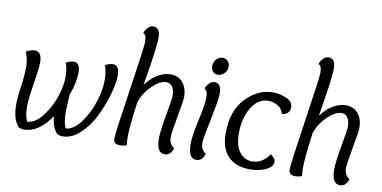

<svg xmlns="http://www.w3.org/2000/svg" viewBox="-72 -948 2315 1164"><g transform="rotate(10 1085.5 -366.0)"><path d="M71 -366Q71 -417 52 -457Q84 -474 106 -474Q150 -474 150 -407Q150 -371 134 -274Q118 -177 118 -132Q118 -69 136 -40Q186 -44 229.5 -101.5Q273 -159 295 -227Q317 -295 317 -346Q317 -403 302 -433Q328 -448 351 -448Q390 -448 390 -386Q390 -330 360 -245Q360 -235 357.5 -197Q355 -159 355 -138Q355 -71 373 -40Q423 -45 466.5 -106Q510 -167 532 -239.5Q554 -312 554 -366Q554 -428 539 -459Q564 -474 588 -474Q627 -474 627 -409Q627 -362 607 -293Q587 -224 554 -155.5Q521 -87 469 -38.5Q417 10 361 10Q342 10 327 2Q294 -34 289 -101Q213 10 124 10Q105 10 90 2Q51 -41 51 -132Q51 -177 61 -242.5Q71 -308 71 -366Z M791 -382Q821 -425 862 -449.5Q903 -474 941 -474Q991 -474 1018.5 -440Q1046 -406 1046 -351Q1046 -332 1027 -227.5Q1008 -123 1008 -99Q1008 -58 1040 -36Q1026 10 989 10Q939 10 939 -81Q939 -124 957.5 -225.5Q976 -327 976 -347Q976 -382 962.5 -402.5Q949 -423 925 -423Q886 -423 839 -377.5Q792 -332 772 -273Q751 -112 751 -60Q751 -30 754 -5Q736 3 712 3Q673 3 673 -31Q673 -65 714 -337Q755 -609 755 -639Q755 -686 735 -691Q737 -705 753 -723.5Q769 -742 788 -742Q831 -742 831 -679Q831 -618 791 -382Z M1224 -521Q1205 -521 1193 -534Q1181 -547 1181 -568Q1181 -593 1198 -610.5Q1215 -628 1237 -628Q1255 -628 1267.5 -614Q1280 -600 1280 -579Q1280 -555 1262 -538Q1244 -521 1224 -521ZM1212 -474Q1255 -474 1255 -411Q1255 -374 1229 -248Q1203 -122 1203 -99Q1203 -58 1235 -36Q1221 10 1184 10Q1134 10 1134 -81Q1134 -128 1156.5 -228.5Q1179 -329 1179 -371Q1179 -418 1159 -423Q1161 -437 1177 -455.5Q1193 -474 1212 -474Z M1648 -354Q1639 -387 1611 -403Q1583 -419 1556 -419Q1490 -419 1450.5 -353Q1411 -287 1411 -195Q1411 -117 1441.5 -78.5Q1472 -40 1518 -40Q1583 -40 1623 -102Q1654 -83 1654 -60Q1654 -30 1612 -10Q1570 10 1515 10Q1427 10 1379.5 -39Q1332 -88 1332 -180Q1332 -319 1406 -396.5Q1480 -474 1573 -474Q1617 -474 1656.5 -456Q1696 -438 1696 -403Q1696 -362 1648 -354Z M1870 -382Q1900 -425 1941 -449.5Q1982 -474 2020 -474Q2070 -474 2097.5 -440Q2125 -406 2125 -351Q2125 -332 2106 -227.5Q2087 -123 2087 -99Q2087 -58 2119 -36Q2105 10 2068 10Q2018 10 2018 -81Q2018 -124 2036.5 -225.5Q2055 -327 2055 -347Q2055 -382 2041.5 -402.5Q2028 -423 2004 -423Q1965 -423 1918 -377.5Q1871 -332 1851 -273Q1830 -112 1830 -60Q1830 -30 1833 -5Q1815 3 1791 3Q1752 3 1752 -31Q1752 -65 1793 -337Q1834 -609 1834 -639Q1834 -686 1814 -691Q1816 -705 1832 -723.5Q1848 -742 1867 -742Q1910 -742 1910 -679Q1910 -618 1870 -382Z"/></g></svg>

Font: Overlock
Style: Italic
Weight: 400
Designer: Dario Muhafara
Foundry: Dario Manuel Muhafara
Version: Version 1.001